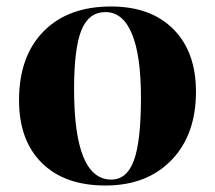

<svg xmlns="http://www.w3.org/2000/svg" viewBox="-20 -552 656 586"><path d="M301.8 14.2Q177.2 14.2 107.7 -54.7Q38.1 -123.5 38.1 -246.1Q38.1 -379.9 112.8 -456.1Q187.5 -532.2 318.8 -532.2Q440.4 -532.2 509.3 -462.9Q578.1 -393.6 578.1 -272Q578.1 -140.6 503.2 -63.2Q428.2 14.2 301.8 14.2ZM319.8 -3.9Q367.2 -3.9 388.7 -62.5Q410.2 -121.1 410.2 -253.9Q410.2 -382.8 382.6 -449Q355 -515.1 301.8 -515.1Q251 -515.1 228.5 -460Q206.1 -404.8 206.1 -279.8Q206.1 -3.9 319.8 -3.9Z"/></svg>

Font: Display Regular
Style: Bold
Weight: 700
Designer: Latin by Veronika Burian and Jose Scaglione. Greek by Irene Vlachou. Cyrillic by Vera Evstafieva.
Foundry: TypeTogether
Version: Version 3.002